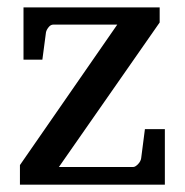

<svg xmlns="http://www.w3.org/2000/svg" viewBox="-20 -502 502 522"><path d="M34.2 0V-53.2L298.8 -435.1H125Q117.7 -435.1 112.1 -428Q106.4 -420.9 105 -414.1L95.2 -339.8H43.9V-481.9H414.1V-440.9L140.1 -47.9H341.8Q345.2 -47.9 348.9 -50.3Q352.5 -52.7 355.7 -56.2Q358.9 -59.6 361.1 -63.7Q363.3 -67.9 363.8 -71.8L374 -150.9H428.2V0Z"/></svg>

Font: BabelStone Ogham Pictish
Style: Regular
Weight: 400
Designer: Andrew West
Foundry: BabelStone
Version: Version 1.02 March 14, 2022